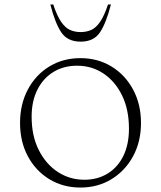

<svg xmlns="http://www.w3.org/2000/svg" viewBox="-20 -832 723 862"><path d="M341 10Q263 10 201.5 -27.5Q140 -65 105 -130.5Q70 -196 70 -280Q70 -364 105 -430Q140 -496 201.5 -533.5Q263 -571 341 -571Q419 -571 480.5 -533.5Q542 -496 577.5 -430Q613 -364 613 -280Q613 -196 577.5 -130.5Q542 -65 480.5 -27.5Q419 10 341 10ZM359 -25Q418 -25 463.5 -53Q509 -81 534 -132.5Q559 -184 559 -254Q559 -340 528 -403.5Q497 -467 444.5 -502Q392 -537 326 -537Q266 -537 220 -509Q174 -481 148 -429.5Q122 -378 122 -308Q122 -222 154 -158.5Q186 -95 239.5 -60Q293 -25 359 -25ZM342 -645Q283 -645 255 -687Q227 -729 206 -812H219Q236 -761 254.5 -734Q273 -707 294.5 -697.5Q316 -688 342 -688Q368 -688 389.5 -697.5Q411 -707 429.5 -734Q448 -761 465 -812H478Q457 -729 429 -687Q401 -645 342 -645Z"/></svg>

Font: Spectral SC ExtraLight
Style: Regular
Weight: 275
Designer: Jean-Baptiste Levee
Foundry: Production Type
Version: Version 2.001